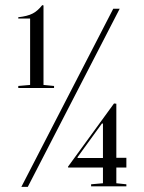

<svg xmlns="http://www.w3.org/2000/svg" viewBox="-20 -724 559 746"><path d="M445 -690 88 2H63L420 -690ZM97 -652H51V-657Q87 -661 107 -671.5Q127 -682 144 -704L149 -703V-394L190 -390V-382H51V-390L97 -394ZM380 -73H245L244 -76L423 -322L432 -321V-111H471V-73H432V-12L471 -8V0H334V-8L380 -12ZM380 -244H376L281 -113L282 -110H380Z"/></svg>

Font: Libre Caslon Display
Style: Regular
Weight: 400
Designer: Pablo Impallari, Rodrigo Fuenzalida
Foundry: Pablo Impallari, Rodrigo Fuenzalida
Version: Version 1.002; ttfautohint (v1.5)